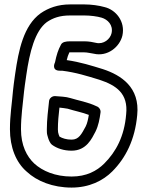

<svg xmlns="http://www.w3.org/2000/svg" viewBox="-20 -731 667 869"><path d="M202 -273C198 -234 192 -191 192 -145C192 -137 192 -127 194 -120L198 -106C201 -96 208 -81 215 -76C238 -59 269 -49 304 -49C372 -49 396 -105 412 -135C426 -163 431 -193 435 -222C437 -235 427 -247 417 -250C378 -269 334 -276 299 -287C277 -294 251 -294 230 -296C217 -297 203 -287 202 -273ZM249 -244C260 -243 274 -241 286 -239C318 -229 354 -222 382 -211C379 -192 375 -173 368 -159C349 -124 337 -99 304 -99C281 -99 262 -105 249 -113C248 -116 248 -117 246 -121L243 -132C243 -136 242 -141 242 -145C242 -178 245 -210 249 -244ZM251 -411H261C325 -403 374 -387 430 -370C506 -345 561 -308 551 -214C543 -114 505 -44 452 9C418 43 371 68 304 68C230 68 172 43 135 9C101 -23 75 -73 75 -146C75 -205 83 -257 89 -318C91 -337 94 -356 97 -377L99 -391C114 -495 138 -591 192 -631C220 -650 251 -661 297 -661H362C389 -661 420 -657 440 -651C467 -643 493 -618 485 -581C479 -554 449 -529 415 -537C402 -540 383 -544 362 -544H297C278 -544 262 -541 256 -529C243 -505 236 -483 229 -449L227 -444C227 -444 213 -411 251 -411ZM282 -459C285 -472 289 -484 294 -494H297H362C375 -494 390 -490 404 -488C467 -473 522 -519 534 -570C548 -634 504 -687 453 -699C429 -706 393 -711 362 -711H297C242 -711 199 -695 164 -671C86 -615 64 -502 49 -399L47 -385C44 -364 41 -342 39 -322C34 -262 25 -210 25 -146C25 -65 52 4 101 46C147 89 219 118 304 118C384 118 446 87 488 45C549 -16 591 -99 601 -210C614 -336 528 -391 446 -418C394 -434 344 -450 282 -459Z"/></svg>

Font: Blanket
Style: BlkOutline
Weight: 900
Foundry: Cannot Into Space Fonts
Version: Version 0.9